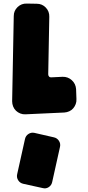

<svg xmlns="http://www.w3.org/2000/svg" viewBox="-20 -638 494 1075"><path d="M123 2Q108 3 94 -2.5Q80 -8 69.5 -18Q59 -28 53.5 -42Q48 -56 48 -71L57 -548Q57 -578 78.5 -598.5Q100 -619 130 -618L186 -617Q216 -617 236.5 -595.5Q257 -574 256 -544L250 -222Q250 -214 255 -209Q260 -204 268 -205L330 -208Q360 -209 382 -189Q404 -169 406 -139L408 -84Q409 -69 404 -55.5Q399 -42 390 -31.5Q381 -21 368 -15Q355 -9 340 -8ZM272 382Q268 400 252.5 410Q237 420 219 415L110 391Q92 387 82 371.5Q72 356 76 338L120 140Q124 122 139.5 112Q155 102 173 106L282 131Q300 135 310 150.5Q320 166 316 184Z"/></svg>

Font: d puntillas B to tiptoe
Style: Regular
Weight: 400
Designer: deFharo
Foundry: deFharo.com
Version: Version 1.001 2012